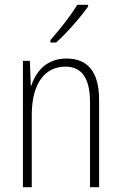

<svg xmlns="http://www.w3.org/2000/svg" viewBox="-20 -850 507 804"><path d="M349 -823V-830H304C274 -782 234 -731 191 -682V-672H215C258 -710 317 -777 349 -823ZM258 -605C175 -605 130 -550 111 -491H109L105 -595H76V-66H113V-368C113 -505 171 -571 254 -571C319 -571 357 -527 357 -422V-66H395V-431C395 -551 346 -605 258 -605Z"/></svg>

Font: Noto Sans Malayalam UI Condensed ExtraLight
Style: Regular
Weight: 200
Width: 3
Designer: Jelle Bosma - Monotype Design Team
Foundry: Monotype Imaging Inc.
Version: Version 2.104